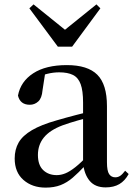

<svg xmlns="http://www.w3.org/2000/svg" viewBox="-20 -840 613 876"><path d="M188 16Q127 16 87 -19Q47 -54 47 -117Q47 -158 65 -189.5Q83 -221 125.5 -246Q168 -271 239 -291Q280 -303 328 -315.5Q376 -328 416 -337V-312Q376 -302 335.5 -290.5Q295 -279 265 -268Q207 -246 180 -212.5Q153 -179 153 -133Q153 -87 177 -64Q201 -41 239 -41Q258 -41 278 -49Q298 -57 324 -77.5Q350 -98 385 -135L398 -84H368Q338 -52 312 -29.5Q286 -7 256.5 4.5Q227 16 188 16ZM462 15Q414 15 389 -15Q364 -45 359 -96V-99V-372Q359 -426 348 -456Q337 -486 313 -498Q289 -510 250 -510Q223 -510 195 -503Q167 -496 132 -480L186 -506L174 -428Q171 -392 154.5 -377Q138 -362 116 -362Q72 -362 62 -404Q74 -468 131.5 -505.5Q189 -543 285 -543Q380 -543 424 -499Q468 -455 468 -356V-100Q468 -60 478 -45.5Q488 -31 506 -31Q518 -31 528 -37.5Q538 -44 551 -61L567 -46Q550 -15 524.5 0Q499 15 462 15ZM133 -820 309 -678H244L420 -820L438 -802L309 -627H244L114 -802Z"/></svg>

Font: Noto Serif TC SemiBold
Style: Regular
Weight: 600
Version: Version 2.002-H1;hotconv 1.1.0;makeotfexe 2.6.0